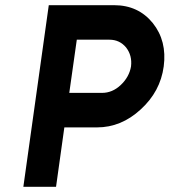

<svg xmlns="http://www.w3.org/2000/svg" viewBox="-20 -720 653 740"><path d="M168 -700 70 0H196L228 -229H354Q447 -229 522 -298Q598 -367 611 -464Q624 -562 569 -631Q513 -700 420 -700ZM276 -567H402Q441 -567 466 -537Q490 -506 485 -464Q478 -423 445 -392Q413 -362 373 -362H247Z"/></svg>

Font: Unageo
Style: Bold-Italic
Weight: 700
Designer: Richard Sepsi
Foundry: Richard Sepsi
Version: Version 2.000